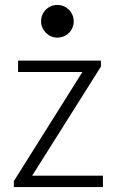

<svg xmlns="http://www.w3.org/2000/svg" viewBox="-20 -756 503 776"><path d="M278 -670C278 -706 249 -736 212 -736C175 -736 146 -707 146 -670C146 -634 176 -604 211 -604C248 -604 278 -632 278 -670ZM36 0H396V-46H110L388 -487V-511H53V-465H313L36 -24V0Z"/></svg>

Font: ChivoLight
Style: Regular
Weight: 300
Designer: Hector Gatti
Foundry: Omnibus-Type
Version: Version 1.004;PS 001.004;hotconv 1.0.88;makeotf.lib2.5.64775